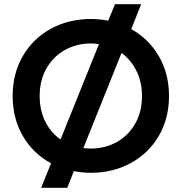

<svg xmlns="http://www.w3.org/2000/svg" viewBox="-20 -804 861 910"><path d="M222 -30Q137 -76 88.5 -159Q40 -242 40 -349Q40 -456 88.5 -539Q137 -622 221.5 -668Q306 -714 411 -714Q451 -714 493 -706L525 -784H649L602 -666Q685 -620 733 -537.5Q781 -455 781 -349Q781 -242 732.5 -159.5Q684 -77 599.5 -31Q515 15 411 15Q372 15 330 7L299 86H175ZM449 -595Q430 -598 411 -598Q343 -598 287.5 -567Q232 -536 200 -479.5Q168 -423 168 -349Q168 -281 194.5 -228Q221 -175 267 -143ZM653 -349Q653 -415 627 -467.5Q601 -520 556 -553L375 -102Q397 -100 411 -100Q478 -100 533 -130.5Q588 -161 620.5 -217.5Q653 -274 653 -349Z"/></svg>

Font: Prompt Medium
Style: Regular
Weight: 500
Designer: Katatrad Team
Foundry: CadsonDemak
Version: Version 1.000